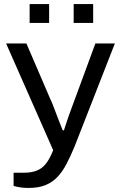

<svg xmlns="http://www.w3.org/2000/svg" viewBox="-20 -740 596 946"><path d="M121 186Q97 186 78.5 183Q60 180 47 176V111H98Q135 111 161.5 100.5Q188 90 207 65.5Q226 41 242 0L10 -526H110L227 -254Q236 -236 246.5 -207.5Q257 -179 268.5 -149.5Q280 -120 289 -98H295Q299 -110 305.5 -130Q312 -150 320 -173Q328 -196 336.5 -218Q345 -240 351 -257L450 -526H546L347 -17Q327 31 307 69Q287 107 262 133Q237 159 203 172.5Q169 186 121 186ZM126 -627V-720H222V-627ZM343 -627V-720H439V-627Z"/></svg>

Font: Archivo SemiExpanded
Style: Regular
Weight: 400
Width: 6
Designer: Hector Gatti
Foundry: Omnibus-Type
Version: Version 2.001